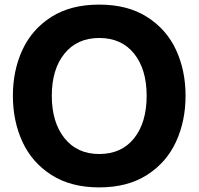

<svg xmlns="http://www.w3.org/2000/svg" viewBox="-20 -798 863 834"><path d="M36 -382Q36 -492 77.5 -581.5Q119 -671 203 -724.5Q287 -778 411 -778Q534 -778 618.5 -724.5Q703 -671 744.5 -581.5Q786 -492 786 -382Q786 -272 744.5 -182Q703 -92 618.5 -38Q534 16 411 16Q288 16 203.5 -38Q119 -92 77.5 -182Q36 -272 36 -382ZM617 -382Q617 -497 562.5 -565Q508 -633 411 -633Q315 -633 260 -565Q205 -497 205 -382Q205 -267 260 -198Q315 -129 411 -129Q508 -129 562.5 -197.5Q617 -266 617 -382Z"/></svg>

Font: Open Sauce Sans ExtraBold
Style: Regular
Weight: 800
Designer: Alfredo Marco Pradil
Foundry: Creative Sauce Fz LLC
Version: Version 1.477